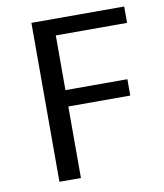

<svg xmlns="http://www.w3.org/2000/svg" viewBox="-78 -744 691 809"><g transform="rotate(-10 267.5 -340.0)"><path d="M203 -610V-376H468V-306H203V0H111V-680H508V-610Z"/></g></svg>

Font: Martel Sans
Style: Regular
Weight: 400
Designer: Dan Reynolds and Mathieu Réguer
Foundry: Dan Reynolds and Mathieu Réguer
Version: Version 1.002; ttfautohint (v1.1) -l 5 -r 5 -G 72 -x 0 -D la